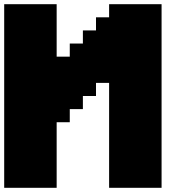

<svg xmlns="http://www.w3.org/2000/svg" viewBox="-20 -895 915 915"><path d="M500 0H750V-875H500V-812.5H437.5V-750H375V-687.5H312.5V-625H250V-875H0V0H250V-312.5H312.5V-375H375V-437.5H437.5V-500H500Z"/></svg>

Font: Faithful 32x
Style: Bold
Weight: 400
Foundry: Faithful Resource Pack
Version: Version 1.0; January 27, 2023